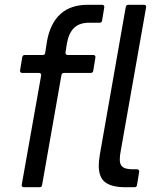

<svg xmlns="http://www.w3.org/2000/svg" viewBox="-20 -783 670 803"><path d="M156 -9Q155 0 145 0H80Q75 0 72.5 -3Q70 -6 71 -11L152 -467V-469Q152 -478 143 -478H73Q68 -478 65.5 -481Q63 -484 64 -489L73 -544Q75 -553 84 -553H158Q168 -553 169 -562L177 -613Q191 -687 233.5 -725Q276 -763 347 -763H407Q412 -763 414.5 -760Q417 -757 416 -752L407 -697Q406 -688 396 -688H353Q313 -688 290.5 -667Q268 -646 260 -602L254 -564V-562Q254 -558 256.5 -555.5Q259 -553 263 -553H370Q375 -553 377.5 -550Q380 -547 379 -542L370 -487Q369 -478 359 -478H248Q239 -478 237 -469ZM553 -9Q552 0 542 0H504Q449 0 421 -20Q393 -40 393 -91Q393 -109 398 -139L506 -754Q508 -763 517 -763H582Q587 -763 589.5 -760Q592 -757 591 -752L485 -152Q481 -133 481 -115Q481 -94 493 -84.5Q505 -75 537 -75H553Q557 -75 560 -72Q563 -69 562 -64Z"/></svg>

Font: Open Sauce Two
Style: Italic
Weight: 400
Italic angle: -10°
Designer: Alfredo Marco Pradil
Foundry: Creative Sauce Fz LLC
Version: Version 1.477